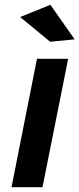

<svg xmlns="http://www.w3.org/2000/svg" viewBox="-20 -780 331 800"><path d="M189 -606 64 -709 190 -760 291 -616ZM157 0H28L134 -535H264Z"/></svg>

Font: Argentum Sans Medium
Style: Italic
Weight: 500
Italic angle: -11°
Designer: Julieta Ulanovsky (font), Cristiano Sobral (main changes and remaster)
Foundry: Julieta Ulanovsky (font), Cristiano Sobral (main changes and remaster)
Version: Version 2.007;June 15, 2022;FontCreator 14.0.0.2814 64-bit; 